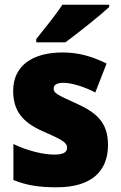

<svg xmlns="http://www.w3.org/2000/svg" viewBox="-20 -786 513 816"><path d="M444 -756V-766H245C216 -721 168 -663 134 -620V-606H258C311 -645 404 -719 444 -756ZM439 -170C439 -263 393 -306 307 -345C223 -383 208 -390 208 -410C208 -426 223 -434 250 -434C285 -434 339 -417 385 -393L433 -516C370 -547 313 -563 246 -563C117 -563 36 -506 36 -400C36 -314 77 -266 160 -229C247 -191 265 -180 265 -158C265 -138 248 -129 210 -129C165 -129 96 -145 37 -174V-21C96 3 151 10 221 10C371 10 439 -60 439 -170Z"/></svg>

Font: Noto Sans Thai Looped SemiCondensed Black
Style: Regular
Weight: 900
Width: 4
Designer: Sasikarn Vongin, Ben Mitchell
Foundry: The Fontpad Ltd
Version: Version 1.001